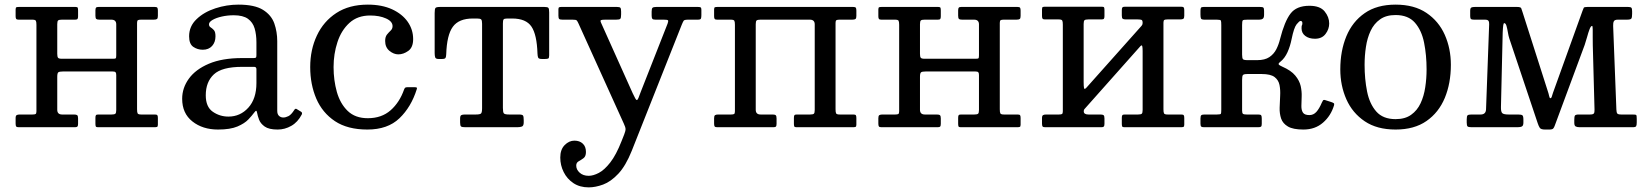

<svg xmlns="http://www.w3.org/2000/svg" viewBox="-20 -550 7128 830"><path d="M572.5 -77.5V-451C572.5 -457.3 573.8 -461.2 576.2 -462.8C578.8 -464.2 583.2 -465 589.5 -465H644.5C651.2 -465 655.8 -465.9 658.5 -467.8C661.2 -469.6 662.5 -474 662.5 -481V-504C662.5 -510.3 661.7 -514.6 660 -516.8C658.3 -518.9 654.5 -520 648.5 -520H406.5C400.8 -520 397.1 -519 395.2 -517C393.4 -515 392.5 -511 392.5 -505V-482C392.5 -474.7 393.8 -470 396.2 -468C398.8 -466 403.3 -465 410 -465H461.5C475.5 -465 482.5 -458.2 482.5 -444.5V-311C482.5 -303.7 481.8 -299.3 480.5 -298C479.2 -296.7 474.8 -296 467.5 -296H247.5C238.5 -296 232.9 -297.5 230.8 -300.5C228.6 -303.5 227.5 -309.2 227.5 -317.5V-445.5C227.5 -454.2 228.8 -459.6 231.5 -461.8C234.2 -463.9 239.5 -465 247.5 -465H305C310.3 -465 313.8 -466.1 315.2 -468.2C316.8 -470.4 317.5 -474.2 317.5 -479.5V-504.5C317.5 -510.2 317 -514.2 316 -516.5C315 -518.8 311.8 -520 306.5 -520H63C57.7 -520 53.8 -519.6 51.2 -518.8C48.8 -517.9 47.5 -514.7 47.5 -509V-480C47.5 -474.3 48.3 -470.4 50 -468.2C51.7 -466.1 55.2 -465 60.5 -465H119.5C128.2 -465 133.3 -463.4 135 -460.2C136.7 -457.1 137.5 -451.2 137.5 -442.5V-69C137.5 -62.7 136.3 -58.8 134 -57.2C131.7 -55.8 127.2 -55 120.5 -55H65.5C59.2 -55 54.6 -54.1 51.8 -52.2C48.9 -50.4 47.5 -46 47.5 -39V-16C47.5 -9.7 48.3 -5.4 50 -3.2C51.7 -1.1 55.5 0 61.5 0H303.5C309.2 0 312.9 -1 314.8 -3C316.6 -5 317.5 -9 317.5 -15V-38C317.5 -45.3 316.2 -50 313.8 -52C311.2 -54 306.7 -55 300 -55H248.5C234.5 -55 227.5 -61.8 227.5 -75.5V-218C227.5 -228.7 229.1 -235.2 232.2 -237.5C235.4 -239.8 242 -241 252 -241H467C473.3 -241 477.5 -239.9 479.5 -237.8C481.5 -235.6 482.5 -231.5 482.5 -225.5V-74.5C482.5 -65.8 481.2 -60.4 478.5 -58.2C475.8 -56.1 470.5 -55 462.5 -55H405C399.7 -55 396.2 -54 394.8 -52C393.2 -50 392.5 -46.2 392.5 -40.5V-15.5C392.5 -10.2 393 -6.2 394 -3.8C395 -1.2 398.2 0 403.5 0H647C652.7 0 656.7 -0.5 659 -1.5C661.3 -2.5 662.5 -5.7 662.5 -11V-40C662.5 -45.7 661.8 -49.6 660.2 -51.8C658.8 -53.9 655.2 -55 649.5 -55H590.5C581.8 -55 576.7 -56.6 575 -59.8C573.3 -62.9 572.5 -68.8 572.5 -77.5Z M767.5 -123C767.5 -81 782.2 -48.3 811.8 -25C841.2 -1.7 878.2 10 922.5 10C957.8 10 985.8 5.6 1006.5 -3.2C1027.2 -12.1 1042.8 -22.2 1053.5 -33.5C1064.2 -44.8 1072.2 -54.2 1077.5 -61.5C1082.2 -67.8 1085.4 -71 1087.2 -71C1089.1 -71 1090.5 -68 1091.5 -62C1092.8 -54 1095.6 -44.3 1099.8 -33C1103.9 -21.7 1112.1 -11.7 1124.2 -3C1136.4 5.7 1155 10 1180 10H1180.5C1200.8 10 1220.3 4.8 1239 -5.8C1257.7 -16.2 1272.8 -32.7 1284.5 -55C1286.8 -60.3 1285.8 -64.3 1281.5 -67L1263.5 -78C1259.2 -81.3 1255.3 -80.2 1252 -74.5C1243.3 -60.8 1235 -52 1227 -48C1219 -44 1211.5 -42 1204.5 -42C1197.5 -42 1191.4 -44.3 1186.2 -49C1181.1 -53.7 1178.5 -61 1178.5 -71V-372C1178.5 -399 1174.2 -424.6 1165.8 -448.8C1157.2 -472.9 1140.9 -492.5 1116.8 -507.5C1092.6 -522.5 1057.2 -530 1010.5 -530C976.8 -530 943.7 -524.7 911 -514C878.3 -503.3 851.2 -487.8 829.8 -467.2C808.2 -446.8 797.5 -422 797.5 -393C797.5 -371 803.5 -355.8 815.5 -347.5C827.5 -339.2 841.2 -335 856.5 -335C873.5 -335 886.9 -340.4 896.8 -351.2C906.6 -362.1 911.5 -376 911.5 -393C911.5 -406 909.2 -415 904.5 -420C899.8 -425 895.2 -428.9 890.5 -431.8C885.8 -434.6 883.5 -439 883.5 -445C883.5 -451.7 888.7 -458 899 -464C909.3 -470 922.7 -474.8 939 -478.5C955.3 -482.2 972.5 -484 990.5 -484C1017.2 -484 1037.6 -478.9 1051.8 -468.8C1065.9 -458.6 1075.6 -444.7 1080.8 -427C1085.9 -409.3 1088.5 -389.3 1088.5 -367V-312C1088.5 -306 1087.8 -302.3 1086.2 -301C1084.8 -299.7 1081.2 -299 1075.5 -299H1026.5C969.2 -299 921.3 -290.8 883 -274.5C844.7 -258.2 815.8 -236.7 796.5 -210C777.2 -183.3 767.5 -154.3 767.5 -123ZM869.5 -138C869.5 -176.7 881.2 -206.8 904.5 -228.5C927.8 -250.2 968.5 -261 1026.5 -261H1078.5C1085.2 -261 1088.5 -257.7 1088.5 -251V-191C1088.5 -145.7 1076.8 -110.2 1053.5 -84.5C1030.2 -58.8 1001.5 -46 967.5 -46C942.5 -46 919.9 -53 899.8 -67C879.6 -81 869.5 -104.7 869.5 -138Z M1321 -260C1321 -210 1329.8 -164.6 1347.2 -123.8C1364.8 -82.9 1391.7 -50.4 1428 -26.2C1464.3 -2.1 1511 10 1568 10C1626.7 10 1672.9 -6.2 1706.8 -38.8C1740.6 -71.2 1765.5 -113 1781.5 -164C1782.8 -167.7 1782.9 -170.1 1781.8 -171.2C1780.6 -172.4 1777.3 -173 1772 -173H1741C1736.3 -173 1733.2 -172.2 1731.5 -170.8C1729.8 -169.2 1728.3 -166.8 1727 -163.5C1714 -126.2 1694.5 -96.1 1668.5 -73.2C1642.5 -50.4 1609.7 -39 1570 -39C1533.7 -39 1504.7 -49.5 1483 -70.5C1461.3 -91.5 1445.8 -118.8 1436.2 -152.5C1426.8 -186.2 1422 -222 1422 -260C1422 -298 1427.6 -334 1438.8 -368C1449.9 -402 1467.2 -429.7 1490.5 -451C1513.8 -472.3 1543.7 -483 1580 -483C1607 -483 1629.9 -478.8 1648.8 -470.2C1667.6 -461.8 1677 -450.7 1677 -437C1677 -429.3 1674.3 -423 1669 -418C1663.7 -413 1658.3 -407.2 1653 -400.8C1647.7 -394.2 1645 -385 1645 -373C1645 -354.7 1651.2 -340.4 1663.5 -330.2C1675.8 -320.1 1688.7 -315 1702 -315C1716.7 -315 1731 -320 1745 -330C1759 -340 1766 -357 1766 -381C1766 -408.3 1758.2 -433.2 1742.5 -455.8C1726.8 -478.2 1704.3 -496.2 1675 -509.8C1645.7 -523.2 1610.7 -530 1570 -530C1516.3 -530 1471 -517.9 1434 -493.8C1397 -469.6 1368.9 -437.1 1349.8 -396.2C1330.6 -355.4 1321 -310 1321 -260Z M1969 -20.5C1969 -11.2 1970.4 -5.4 1973.2 -3.2C1976.1 -1.1 1982.3 0 1992 0H2215C2224 0 2231.1 -1 2236.2 -3C2241.4 -5 2244 -11 2244 -21V-30.5C2244 -40.8 2243 -47.5 2241 -50.5C2239 -53.5 2233 -55 2223 -55H2181C2168.7 -55 2161.1 -56.6 2158.2 -59.8C2155.4 -62.9 2154 -70.8 2154 -83.5V-448.5C2154 -457.5 2155 -463.3 2157 -466C2159 -468.7 2164.3 -470 2173 -470H2194C2234 -470 2261.8 -458.3 2277.5 -435C2293.2 -411.7 2301.8 -372.8 2303.5 -318.5C2303.8 -310.5 2304.8 -304.6 2306.5 -300.8C2308.2 -296.9 2313.7 -295 2323 -295H2335C2342.7 -295 2347.8 -295.8 2350.2 -297.2C2352.8 -298.8 2354 -303.2 2354 -310.5V-496.5C2354 -506.5 2352.9 -512.9 2350.8 -515.8C2348.6 -518.6 2342.7 -520 2333 -520H1883C1871.7 -520 1864.8 -518.5 1862.5 -515.5C1860.2 -512.5 1859 -505.2 1859 -493.5V-320.5C1859 -313.2 1859.8 -307.1 1861.2 -302.2C1862.8 -297.4 1867.7 -295 1876 -295H1890C1898.7 -295 1903.9 -296.5 1905.8 -299.5C1907.6 -302.5 1908.7 -307.8 1909 -315.5C1910.7 -370.8 1920.2 -410.4 1937.5 -434.2C1954.8 -458.1 1983.7 -470 2024 -470H2042C2051.3 -470 2057.3 -468.7 2060 -466C2062.7 -463.3 2064 -457.2 2064 -447.5V-82.5C2064 -70.2 2062.5 -62.5 2059.5 -59.5C2056.5 -56.5 2049 -55 2037 -55H1990C1982.7 -55 1977.3 -54.1 1974 -52.2C1970.7 -50.4 1969 -45.5 1969 -37.5Z M2402 131C2402 153.3 2406.9 174.3 2416.8 194C2426.6 213.7 2440.7 229.6 2459 241.8C2477.3 253.9 2499.3 260 2525 260C2544.3 260 2565.1 255.9 2587.2 247.8C2609.4 239.6 2631.2 224.1 2652.8 201.2C2674.2 178.4 2693.7 145.3 2711 102L2927.5 -444C2930.8 -452 2933.5 -457.5 2935.5 -460.5C2937.5 -463.5 2944.2 -465 2955.5 -465H2996.5C3004.2 -465 3008.7 -466.5 3010 -469.5C3011.3 -472.5 3012 -477.7 3012 -485V-508C3012 -513.7 3010.8 -517.1 3008.5 -518.2C3006.2 -519.4 3002.2 -520 2996.5 -520H2817.5C2809.2 -520 2803.7 -518.8 2801 -516.5C2798.3 -514.2 2797 -508.7 2797 -500V-483C2797 -476.3 2797.9 -471.7 2799.8 -469C2801.6 -466.3 2806.2 -465 2813.5 -465H2849.5C2860.2 -465 2866.2 -464 2867.8 -462C2869.2 -460 2868.7 -455.3 2866 -448L2750 -153C2745.7 -141.3 2742.3 -132.5 2740 -126.5C2737.7 -120.5 2735.2 -117.5 2732.5 -117.5C2729.8 -117.5 2724 -127.3 2715 -147L2579 -450C2575.7 -457 2575.2 -461.2 2577.5 -462.8C2579.8 -464.2 2586.2 -465 2596.5 -465H2643.5C2653.2 -465 2659.2 -466.2 2661.5 -468.8C2663.8 -471.2 2665 -477.5 2665 -487.5V-500C2665 -508.7 2663.9 -514.2 2661.8 -516.5C2659.6 -518.8 2654.5 -520 2646.5 -520H2407.5C2402.8 -520 2399.4 -519.5 2397.2 -518.5C2395.1 -517.5 2394 -514.7 2394 -510V-482C2394 -475 2395.1 -470.4 2397.2 -468.2C2399.4 -466.1 2404.2 -465 2411.5 -465H2454.5C2464.5 -465 2470.6 -464 2472.8 -462C2474.9 -460 2477.5 -455.7 2480.5 -449L2677 -15C2681.7 -5 2684.1 2.6 2684.2 7.8C2684.4 12.9 2682.5 20.7 2678.5 31L2667 60C2651.3 100 2635 130.8 2618 152.5C2601 174.2 2584.5 189.2 2568.5 197.5C2552.5 205.8 2538 210 2525 210C2508.7 210 2495.6 205.5 2485.8 196.5C2475.9 187.5 2471 177.3 2471 166C2471 157.3 2474.5 151.1 2481.5 147.2C2488.5 143.4 2495.5 138.9 2502.5 133.8C2509.5 128.6 2513 119.7 2513 107C2513 91.3 2508.4 79.2 2499.2 70.8C2490.1 62.2 2478 58 2463 58C2447.7 58 2433.7 64.4 2421 77.2C2408.3 90.1 2402 108 2402 131Z M3247 -75.5V-445.5C3247 -454.2 3248.3 -459.6 3251 -461.8C3253.7 -463.9 3259 -465 3267 -465H3481C3495 -465 3502 -458.2 3502 -444.5V-74.5C3502 -65.8 3500.7 -60.4 3498 -58.2C3495.3 -56.1 3490 -55 3482 -55H3424.5C3419.2 -55 3415.8 -54 3414.2 -52C3412.8 -50 3412 -46.2 3412 -40.5V-15.5C3412 -10.2 3412.5 -6.2 3413.5 -3.8C3414.5 -1.2 3417.7 0 3423 0H3666.5C3672.2 0 3676.2 -0.5 3678.5 -1.5C3680.8 -2.5 3682 -5.7 3682 -11V-40C3682 -45.7 3681.2 -49.6 3679.8 -51.8C3678.2 -53.9 3674.7 -55 3669 -55H3610C3601.3 -55 3596.2 -56.6 3594.5 -59.8C3592.8 -62.9 3592 -68.8 3592 -77.5V-451C3592 -457.3 3593.2 -461.2 3595.8 -462.8C3598.2 -464.2 3602.7 -465 3609 -465H3664C3670.7 -465 3675.3 -465.9 3678 -467.8C3680.7 -469.6 3682 -474 3682 -481V-504C3682 -510.3 3681.2 -514.6 3679.5 -516.8C3677.8 -518.9 3674 -520 3668 -520H3082.5C3077.2 -520 3073.2 -519.6 3070.8 -518.8C3068.2 -517.9 3067 -514.7 3067 -509V-480C3067 -474.3 3067.8 -470.4 3069.5 -468.2C3071.2 -466.1 3074.7 -465 3080 -465H3139C3147.7 -465 3152.8 -463.4 3154.5 -460.2C3156.2 -457.1 3157 -451.2 3157 -442.5V-69C3157 -62.7 3155.8 -58.8 3153.5 -57.2C3151.2 -55.8 3146.7 -55 3140 -55H3085C3078.7 -55 3074.1 -54.1 3071.2 -52.2C3068.4 -50.4 3067 -46 3067 -39V-16C3067 -9.7 3067.8 -5.4 3069.5 -3.2C3071.2 -1.1 3075 0 3081 0H3323C3328.7 0 3332.4 -1 3334.2 -3C3336.1 -5 3337 -9 3337 -15V-38C3337 -45.3 3335.8 -50 3333.2 -52C3330.8 -54 3326.2 -55 3319.5 -55H3268C3254 -55 3247 -61.8 3247 -75.5Z M4302 -77.5V-451C4302 -457.3 4303.2 -461.2 4305.8 -462.8C4308.2 -464.2 4312.7 -465 4319 -465H4374C4380.7 -465 4385.3 -465.9 4388 -467.8C4390.7 -469.6 4392 -474 4392 -481V-504C4392 -510.3 4391.2 -514.6 4389.5 -516.8C4387.8 -518.9 4384 -520 4378 -520H4136C4130.3 -520 4126.6 -519 4124.8 -517C4122.9 -515 4122 -511 4122 -505V-482C4122 -474.7 4123.2 -470 4125.8 -468C4128.2 -466 4132.8 -465 4139.5 -465H4191C4205 -465 4212 -458.2 4212 -444.5V-311C4212 -303.7 4211.3 -299.3 4210 -298C4208.7 -296.7 4204.3 -296 4197 -296H3977C3968 -296 3962.4 -297.5 3960.2 -300.5C3958.1 -303.5 3957 -309.2 3957 -317.5V-445.5C3957 -454.2 3958.3 -459.6 3961 -461.8C3963.7 -463.9 3969 -465 3977 -465H4034.5C4039.8 -465 4043.2 -466.1 4044.8 -468.2C4046.2 -470.4 4047 -474.2 4047 -479.5V-504.5C4047 -510.2 4046.5 -514.2 4045.5 -516.5C4044.5 -518.8 4041.3 -520 4036 -520H3792.5C3787.2 -520 3783.2 -519.6 3780.8 -518.8C3778.2 -517.9 3777 -514.7 3777 -509V-480C3777 -474.3 3777.8 -470.4 3779.5 -468.2C3781.2 -466.1 3784.7 -465 3790 -465H3849C3857.7 -465 3862.8 -463.4 3864.5 -460.2C3866.2 -457.1 3867 -451.2 3867 -442.5V-69C3867 -62.7 3865.8 -58.8 3863.5 -57.2C3861.2 -55.8 3856.7 -55 3850 -55H3795C3788.7 -55 3784.1 -54.1 3781.2 -52.2C3778.4 -50.4 3777 -46 3777 -39V-16C3777 -9.7 3777.8 -5.4 3779.5 -3.2C3781.2 -1.1 3785 0 3791 0H4033C4038.7 0 4042.4 -1 4044.2 -3C4046.1 -5 4047 -9 4047 -15V-38C4047 -45.3 4045.8 -50 4043.2 -52C4040.8 -54 4036.2 -55 4029.5 -55H3978C3964 -55 3957 -61.8 3957 -75.5V-218C3957 -228.7 3958.6 -235.2 3961.8 -237.5C3964.9 -239.8 3971.5 -241 3981.5 -241H4196.5C4202.8 -241 4207 -239.9 4209 -237.8C4211 -235.6 4212 -231.5 4212 -225.5V-74.5C4212 -65.8 4210.7 -60.4 4208 -58.2C4205.3 -56.1 4200 -55 4192 -55H4134.5C4129.2 -55 4125.8 -54 4124.2 -52C4122.8 -50 4122 -46.2 4122 -40.5V-15.5C4122 -10.2 4122.5 -6.2 4123.5 -3.8C4124.5 -1.2 4127.7 0 4133 0H4376.5C4382.2 0 4386.2 -0.5 4388.5 -1.5C4390.8 -2.5 4392 -5.7 4392 -11V-40C4392 -45.7 4391.2 -49.6 4389.8 -51.8C4388.2 -53.9 4384.7 -55 4379 -55H4320C4311.3 -55 4306.2 -56.6 4304.5 -59.8C4302.8 -62.9 4302 -68.8 4302 -77.5Z M5009.5 -77.5V-452C5009.5 -458.3 5010.8 -462.2 5013.2 -463.8C5015.8 -465.2 5020.2 -466 5026.5 -466H5081.5C5088.2 -466 5092.8 -466.9 5095.5 -468.8C5098.2 -470.6 5099.5 -475 5099.5 -482V-505C5099.5 -511.3 5098.7 -515.6 5097 -517.8C5095.3 -519.9 5091.5 -521 5085.5 -521H4843.5C4837.8 -521 4834.1 -520 4832.2 -518C4830.4 -516 4829.5 -512 4829.5 -506V-483C4829.5 -475.7 4830.8 -471 4833.2 -469C4835.8 -467 4840.3 -466 4847 -466H4898.5C4906.2 -466 4911.6 -465.3 4914.8 -464C4917.9 -462.7 4919.5 -458.2 4919.5 -450.5C4919.5 -445.8 4918 -441.8 4915 -438.5L4677 -171.5C4671 -164.8 4667.4 -164 4666.2 -169C4665.1 -174 4664.5 -183 4664.5 -196V-446.5C4664.5 -455.2 4665.8 -460.6 4668.5 -462.8C4671.2 -464.9 4676.5 -466 4684.5 -466H4742C4747.3 -466 4750.8 -467.1 4752.2 -469.2C4753.8 -471.4 4754.5 -475.2 4754.5 -480.5V-505.5C4754.5 -511.2 4754 -515.2 4753 -517.5C4752 -519.8 4748.8 -521 4743.5 -521H4500C4494.7 -521 4490.8 -520.6 4488.2 -519.8C4485.8 -518.9 4484.5 -515.7 4484.5 -510V-481C4484.5 -475.3 4485.3 -471.4 4487 -469.2C4488.7 -467.1 4492.2 -466 4497.5 -466H4556.5C4565.2 -466 4570.3 -464.4 4572 -461.2C4573.7 -458.1 4574.5 -452.2 4574.5 -443.5V-69C4574.5 -62.7 4573.3 -58.8 4571 -57.2C4568.7 -55.8 4564.2 -55 4557.5 -55H4502.5C4496.2 -55 4491.6 -54.1 4488.8 -52.2C4485.9 -50.4 4484.5 -46 4484.5 -39V-16C4484.5 -9.7 4485.3 -5.4 4487 -3.2C4488.7 -1.1 4492.5 0 4498.5 0H4740.5C4746.2 0 4749.9 -1 4751.8 -3C4753.6 -5 4754.5 -9 4754.5 -15V-38C4754.5 -45.3 4753.2 -50 4750.8 -52C4748.2 -54 4743.7 -55 4737 -55H4685.5C4671.8 -55 4665 -59.5 4665 -68.5C4665 -72.8 4665.8 -75.9 4667.5 -77.8C4669.2 -79.6 4671 -81.7 4673 -84L4909.5 -350C4913.8 -354.7 4916.6 -354.9 4917.8 -350.8C4918.9 -346.6 4919.5 -339.5 4919.5 -329.5V-74.5C4919.5 -65.8 4918.2 -60.4 4915.5 -58.2C4912.8 -56.1 4907.5 -55 4899.5 -55H4842C4836.7 -55 4833.2 -54 4831.8 -52C4830.2 -50 4829.5 -46.2 4829.5 -40.5V-15.5C4829.5 -10.2 4830 -6.2 4831 -3.8C4832 -1.2 4835.2 0 4840.5 0H5084C5089.7 0 5093.7 -0.5 5096 -1.5C5098.3 -2.5 5099.5 -5.7 5099.5 -11V-40C5099.5 -45.7 5098.8 -49.6 5097.2 -51.8C5095.8 -53.9 5092.2 -55 5086.5 -55H5027.5C5018.8 -55 5013.7 -56.6 5012 -59.8C5010.3 -62.9 5009.5 -68.8 5009.5 -77.5Z M5747 -95C5748.3 -99.3 5747.8 -102.3 5745.5 -104C5743.2 -105.7 5739.5 -107.3 5734.5 -109L5709.5 -117C5704.5 -118.7 5701.1 -118.2 5699.2 -115.8C5697.4 -113.2 5695.7 -110 5694 -106C5686.7 -88.7 5678.8 -75.4 5670.5 -66.2C5662.2 -57.1 5652.2 -52.5 5640.5 -52.5C5626.5 -52.5 5617.2 -56.1 5612.5 -63.2C5607.8 -70.4 5605.6 -80 5605.8 -92C5605.9 -104 5606.3 -117.4 5607 -132.2C5607.7 -147.1 5606.2 -162.3 5602.8 -178C5599.2 -193.7 5591.4 -208.8 5579.2 -223.5C5567.1 -238.2 5548.3 -251 5523 -262C5514.7 -265.7 5509.6 -268.8 5507.8 -271.5C5505.9 -274.2 5508.7 -278.3 5516 -284C5528 -293.7 5537.9 -307.2 5545.8 -324.5C5553.6 -341.8 5559.5 -360.7 5563.5 -381C5570.2 -414 5577.4 -435.3 5585.2 -445C5593.1 -454.7 5598.7 -459.5 5602 -459.5C5607.3 -459.5 5610 -456.3 5610 -450C5610 -445 5609.4 -442 5608.2 -441C5607.1 -440 5606.5 -435.7 5606.5 -428C5606.5 -414 5611.8 -402.9 5622.5 -394.8C5633.2 -386.6 5647.2 -382.5 5664.5 -382.5C5684.5 -382.5 5699.8 -389.4 5710.2 -403.2C5720.8 -417.1 5726 -432.2 5726 -448.5C5726 -467.2 5719.4 -484.6 5706.2 -500.8C5693.1 -516.9 5671.2 -525 5640.5 -525C5603.2 -525 5575.9 -513.8 5558.8 -491.2C5541.6 -468.8 5526.5 -432 5513.5 -381C5509.8 -365.7 5504.5 -351.1 5497.5 -337.2C5490.5 -323.4 5480.5 -312.1 5467.5 -303.2C5454.5 -294.4 5436.8 -290 5414.5 -290H5373C5362.3 -290 5355.8 -291.4 5353.2 -294.2C5350.8 -297.1 5349.5 -303.7 5349.5 -314V-441.5C5349.5 -453.2 5350.5 -460 5352.5 -462C5354.5 -464 5361.3 -465 5373 -465H5423.5C5429.8 -465 5434.9 -466.3 5438.8 -469C5442.6 -471.7 5444.5 -477.3 5444.5 -486V-503C5444.5 -510.7 5443.4 -515.4 5441.2 -517.2C5439.1 -519.1 5434.2 -520 5426.5 -520H5183.5C5177.2 -520 5173.2 -518.8 5171.8 -516.5C5170.2 -514.2 5169.5 -509.7 5169.5 -503V-487.5C5169.5 -478.5 5170.3 -472.5 5172 -469.5C5173.7 -466.5 5178.8 -465 5187.5 -465H5240C5250.7 -465 5256.6 -463.7 5257.8 -461C5258.9 -458.3 5259.5 -451.7 5259.5 -441V-76.5C5259.5 -66.5 5258.9 -60.4 5257.8 -58.2C5256.6 -56.1 5250.8 -55 5240.5 -55H5187.5C5180.5 -55 5175.8 -54 5173.2 -52C5170.8 -50 5169.5 -45.2 5169.5 -37.5V-16C5169.5 -9.7 5170.5 -5.4 5172.5 -3.2C5174.5 -1.1 5178.7 0 5185 0H5418C5424.7 0 5429.1 -0.8 5431.2 -2.5C5433.4 -4.2 5434.5 -8.2 5434.5 -14.5V-37C5434.5 -44.3 5433.7 -49.2 5432 -51.5C5430.3 -53.8 5426 -55 5419 -55H5369.5C5361.5 -55 5356.2 -55.9 5353.5 -57.8C5350.8 -59.6 5349.5 -64.3 5349.5 -72V-204C5349.5 -215 5350.6 -222.1 5352.8 -225.2C5354.9 -228.4 5361.5 -230 5372.5 -230H5434.5C5459.8 -230 5478.2 -225.7 5489.8 -217C5501.2 -208.3 5508.4 -196.8 5511.2 -182.5C5514.1 -168.2 5515 -152.5 5514 -135.5C5513 -118.5 5512.2 -101.5 5511.8 -84.5C5511.2 -67.5 5513.4 -51.8 5518.2 -37.5C5523.1 -23.2 5532.9 -11.7 5547.8 -3C5562.6 5.7 5584.8 10 5614.5 10C5648.2 10 5676.4 0.1 5699.2 -19.8C5722.1 -39.6 5738 -64.7 5747 -95Z M5774 -250C5774 -203.3 5782.8 -160.2 5800.2 -120.8C5817.8 -81.2 5844.2 -49.6 5879.5 -25.8C5914.8 -1.9 5959.3 10 6013 10C6066.7 10 6111.2 -2.2 6146.5 -26.8C6181.8 -51.2 6208.2 -84.6 6225.8 -126.8C6243.2 -168.9 6252 -216.7 6252 -270C6252 -316.7 6243.2 -359.8 6225.8 -399.2C6208.2 -438.8 6181.8 -470.4 6146.5 -494.2C6111.2 -518.1 6066.7 -530 6013 -530C5959.3 -530 5914.8 -517.8 5879.5 -493.2C5844.2 -468.8 5817.8 -435.4 5800.2 -393.2C5782.8 -351.1 5774 -303.3 5774 -250ZM5879 -270C5879 -296 5880.9 -321.8 5884.8 -347.2C5888.6 -372.8 5895.3 -395.8 5905 -416.5C5914.7 -437.2 5928.2 -453.8 5945.8 -466.2C5963.2 -478.8 5985.7 -485 6013 -485C6049.3 -485 6077.2 -474 6096.5 -452C6115.8 -430 6129.1 -401.2 6136.2 -365.5C6143.4 -329.8 6147 -291.3 6147 -250C6147 -224 6145.1 -198.2 6141.2 -172.8C6137.4 -147.2 6130.7 -124.2 6121 -103.5C6111.3 -82.8 6097.8 -66.2 6080.2 -53.8C6062.8 -41.2 6040.3 -35 6013 -35C5976.7 -35 5948.8 -46 5929.5 -68C5910.2 -90 5896.9 -118.8 5889.8 -154.5C5882.6 -190.2 5879 -228.7 5879 -270Z M6399.5 -465C6407.2 -465 6412.2 -463.3 6414.5 -460C6416.8 -456.7 6417.8 -451.7 6417.5 -445L6404 -77C6403.3 -62.3 6395.5 -55 6380.5 -55H6341.5C6332.5 -55 6326.8 -53.8 6324.2 -51.5C6321.8 -49.2 6320.5 -43.3 6320.5 -34V-20C6320.5 -11 6321.8 -5.4 6324.5 -3.2C6327.2 -1.1 6333.2 0 6342.5 0H6539.5C6548.5 0 6555.1 -1.2 6559.2 -3.5C6563.4 -5.8 6565.5 -11.3 6565.5 -20V-33C6565.5 -43 6564.1 -49.2 6561.2 -51.5C6558.4 -53.8 6552.2 -55 6542.5 -55H6501.5C6487.2 -55 6478 -57 6474 -61C6470 -65 6468.2 -73.8 6468.5 -87.5L6476 -409C6476.7 -424.7 6477.5 -435.4 6478.5 -441.2C6479.5 -447.1 6480.8 -450 6482.5 -450C6486.8 -450 6490.2 -445.9 6492.5 -437.8C6494.8 -429.6 6496.8 -420.3 6498.5 -410C6500.2 -399.7 6502.2 -391 6504.5 -384L6627.5 -17C6630.2 -8.7 6633.2 -2.1 6636.5 2.8C6639.8 7.6 6647.5 10 6659.5 10H6677.5C6686.2 10 6691.8 8.5 6694.5 5.5C6697.2 2.5 6699.5 -2 6701.5 -8L6830.5 -356C6833.8 -365.7 6837.2 -376.9 6840.8 -389.8C6844.2 -402.6 6847.8 -413.8 6851.5 -423.5C6855.2 -433.2 6858.8 -438 6862.5 -438C6864.2 -438 6865.1 -432.8 6865.2 -422.5C6865.4 -412.2 6865.4 -400.4 6865.2 -387.2C6865.1 -374.1 6865.2 -363.2 6865.5 -354.5L6873 -76C6873.3 -68 6872.3 -62.5 6870 -59.5C6867.7 -56.5 6862.2 -55 6853.5 -55H6805.5C6795.8 -55 6790.1 -53.4 6788.2 -50.2C6786.4 -47.1 6785.5 -40.7 6785.5 -31V-19C6785.5 -10.7 6787.6 -5.4 6791.8 -3.2C6795.9 -1.1 6801.8 0 6809.5 0H7037.5C7045.8 0 7050.9 -1.4 7052.8 -4.2C7054.6 -7.1 7055.5 -12.7 7055.5 -21V-36C7055.5 -45.7 7054.8 -51.2 7053.2 -52.8C7051.8 -54.2 7046.2 -55 7036.5 -55H6988.5C6979.5 -55 6973.8 -56.4 6971.5 -59.2C6969.2 -62.1 6967.8 -67.7 6967.5 -76L6953.5 -438C6953.2 -446.7 6954.2 -453.3 6956.5 -458C6958.8 -462.7 6964.7 -465 6974 -465H7012.5C7023.2 -465 7029.7 -466.5 7032 -469.5C7034.3 -472.5 7035.5 -479.3 7035.5 -490V-502C7035.5 -509.7 7034.3 -514.6 7032 -516.8C7029.7 -518.9 7024.8 -520 7017.5 -520H6842.5C6833.2 -520 6827.8 -518.8 6826.5 -516.5C6825.2 -514.2 6823.3 -509.7 6821 -503L6693.5 -149C6690.8 -140.7 6688.9 -134.7 6687.8 -131C6686.6 -127.3 6684.8 -125.5 6682.5 -125.5C6679.8 -125.5 6677.9 -128.7 6676.8 -135C6675.6 -141.3 6673.3 -149.3 6670 -159L6562 -497C6559.7 -504.7 6557.8 -510.4 6556.2 -514.2C6554.8 -518.1 6548.5 -520 6537.5 -520H6356.5C6349.2 -520 6343.8 -519.2 6340.5 -517.5C6337.2 -515.8 6335.5 -511 6335.5 -503V-480C6335.5 -473.7 6336.7 -469.6 6339 -467.8C6341.3 -465.9 6345.8 -465 6352.5 -465Z"/></svg>

Font: Besley*
Style: Regular
Weight: 400
Designer: Owen Earl
Foundry: indestructible type*
Version: Version 3.000; ttfautohint (v1.8.3)